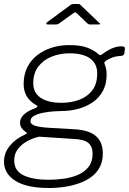

<svg xmlns="http://www.w3.org/2000/svg" viewBox="-31 -763 643 958"><path d="M213 175Q102 175 45.5 139Q-11 103 -11 44Q-11 0 17.5 -35Q46 -70 94 -92Q101 -95 103 -97.5Q105 -100 99 -103Q84 -114 76.5 -125Q69 -136 69 -150Q69 -169 81 -183.5Q93 -198 111 -208Q129 -218 147 -224Q153 -227 155 -231Q157 -235 152 -237Q118 -256 102.5 -282.5Q87 -309 87 -344Q87 -391 105 -427Q123 -463 154.5 -487.5Q186 -512 227 -525Q268 -538 313 -538Q374 -538 408 -524Q442 -510 461 -492Q466 -487 470.5 -488Q475 -489 481 -494Q493 -503 507.5 -511.5Q522 -520 539 -526Q556 -532 573 -532Q585 -532 589 -528.5Q593 -525 592 -518L590 -500Q589 -492 585.5 -488.5Q582 -485 572 -484Q553 -483 540.5 -479.5Q528 -476 516 -470Q486 -456 490 -446Q494 -437 497.5 -423.5Q501 -410 501 -391Q501 -344 482.5 -309.5Q464 -275 432 -253Q400 -231 359.5 -220Q319 -209 274 -209Q264 -209 239.5 -207.5Q215 -206 187.5 -201Q160 -196 140.5 -186Q121 -176 121 -158Q121 -143 144 -135.5Q167 -128 219 -125L340 -118Q413 -114 447.5 -84Q482 -54 482 2Q482 41 467.5 69.5Q453 98 427 118Q401 138 366.5 150.5Q332 163 293 169Q254 175 213 175ZM213 134Q250 134 288.5 128.5Q327 123 359 109Q391 95 411 69.5Q431 44 431 4Q431 -32 409.5 -50Q388 -68 333 -70L164 -81Q129 -73 101 -56.5Q73 -40 56.5 -17Q40 6 40 37Q40 90 87 112Q134 134 213 134ZM276 -250Q323 -250 363 -264.5Q403 -279 428.5 -311Q454 -343 454 -397Q454 -445 419 -471Q384 -497 315 -497Q268 -497 227 -480.5Q186 -464 160.5 -431.5Q135 -399 135 -347Q135 -300 172 -275Q209 -250 276 -250ZM403 -648 352 -697Q345 -703 343.5 -702Q342 -701 332 -695L264 -646Q258 -642 255.5 -641.5Q253 -641 247 -641H206Q201 -641 200 -644.5Q199 -648 204 -652L315 -734Q321 -739 325.5 -741Q330 -743 338 -743H360Q367 -743 370 -739Q373 -735 376 -733L463 -650Q469 -646 468.5 -643.5Q468 -641 462 -641H417Q413 -641 410 -643Q407 -645 403 -648Z"/></svg>

Font: Libre Franklin ExtraLight
Style: Italic
Weight: 250
Italic angle: -8°
Designer: Pablo Impallari, Rodrigo Fuenzalida, Nhung Nguyen
Foundry: Impallari Type
Version: Version 3.000